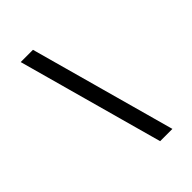

<svg xmlns="http://www.w3.org/2000/svg" viewBox="-253 -893 1092 1092"><g transform="rotate(-45 293.0 -346.5)"><path d="M369.6 92.8 127 -786.1H225.6L468.3 92.8Z"/></g></svg>

Font: Cascadia Mono PL
Style: Italic
Weight: 400
Italic angle: -10°
Monospace: yes
Designer: Aaron Bell
Foundry: Saja Typeworks
Version: Version 2404.023; ttfautohint (v1.8.4)